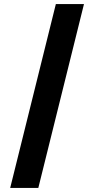

<svg xmlns="http://www.w3.org/2000/svg" viewBox="-20 -842 462 942"><path d="M254 -822H392L168 80H30Z"/></svg>

Font: Danfo
Style: Regular
Weight: 400
Version: Version 1.000;Glyphs 3.2 (3236)